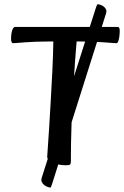

<svg xmlns="http://www.w3.org/2000/svg" viewBox="-20 -766 584 905"><path d="M291.2 13Q278.3 13 263 10.7Q247.6 8.5 233.9 3.3Q220.2 -1.9 211.3 -9.6Q202.5 -17.2 202.5 -27.9Q202.5 -31.5 205.2 -67Q207.8 -102.6 211.4 -159.8Q214.9 -216.9 219 -287.2Q223 -357.4 226.7 -430.9Q230.4 -504.3 231.4 -570.7H226Q185.3 -570.7 153.1 -569.5Q120.9 -568.4 97.2 -566.5Q73.5 -564.7 59.3 -563.5Q45.1 -562.4 41.4 -562.4Q36.8 -562.4 34.5 -567.9Q32.1 -573.5 32.1 -582.5Q32.1 -606.6 37.5 -622.8Q42.9 -639 50.9 -639H533.2Q539.7 -639 542 -634.7Q544.3 -630.4 544.3 -620.4Q544.3 -608.5 542.6 -594.6Q540.9 -580.8 537.4 -571.6Q533.9 -562.4 528.9 -562.4Q525.3 -562.4 509.9 -563.5Q494.5 -564.7 469.9 -566.5Q445.2 -568.4 413.8 -569.5Q382.4 -570.7 346.3 -570.7H341.2Q338.2 -536.3 333.6 -475.7Q329.1 -415.1 324.6 -337.9Q320 -260.6 317 -174.6Q314 -88.6 314 -3Q314 5.6 310.1 9.3Q306.3 13 291.2 13ZM224.7 103.7Q219.7 118.7 216.7 118.7Q213.7 117.7 204.8 115.1Q195.9 112.4 187.4 105.2Q178.9 98.1 174.9 86.1Q173.9 79.1 177.9 68.1L432.5 -731Q437.5 -746 440.5 -746Q444.5 -746 452.5 -743.6Q460.5 -741.2 469 -734.9Q477.5 -728.5 481.5 -716.5Q482.5 -709.5 478.5 -698.5Z"/></svg>

Font: Briem Hand Thin
Style: Regular
Weight: 100
Designer: Gunnlaugur SE Briem, Eben Sorkin
Foundry: Sorkin Type Co.
Version: Version 1.003